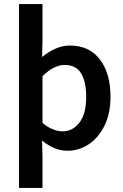

<svg xmlns="http://www.w3.org/2000/svg" viewBox="-20 -726 604 940"><path d="M73 194V-706H188V-524L186 -447Q215 -471 250 -487Q285 -503 322 -503Q417 -503 469 -435Q521 -367 521 -253Q521 -169 491 -109.5Q461 -50 413.5 -19Q366 12 311 12Q276 12 245.5 -1Q215 -14 186 -38L188 40V194ZM287 -83Q336 -83 369 -126Q402 -169 402 -252Q402 -326 377 -367Q352 -408 296 -408Q244 -408 188 -353V-124Q215 -102 240 -92.5Q265 -83 287 -83Z"/></svg>

Font: Source Sans Pro SemiBold
Style: Regular
Weight: 600
Designer: Paul D. Hunt
Foundry: Adobe Systems Incorporated
Version: Version 2.045;hotconv 1.0.109;makeotfexe 2.5.65596